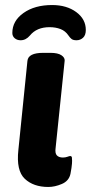

<svg xmlns="http://www.w3.org/2000/svg" viewBox="-20 -735 361 763"><path d="M172 8Q113 8 78.5 -24.5Q44 -57 53 -139L89 -493Q92 -525 152 -525H180Q210 -525 224 -515.5Q238 -506 237 -494L201 -147Q198 -126 206 -117.5Q214 -109 230 -109Q240 -109 248 -112Q256 -115 259 -115Q267 -115 266 -103Q267 -99 266 -84.5Q265 -70 260 -44Q254 -16 226 -4Q198 8 172 8ZM187 -715Q245 -715 283 -687Q321 -659 321 -616Q321 -595 310 -585Q299 -575 284 -575Q271 -575 264.5 -580Q258 -585 252 -594Q240 -612 220.5 -619.5Q201 -627 177 -627Q126 -627 99 -594Q83 -575 62 -575Q48 -575 38.5 -583Q29 -591 29 -604Q29 -652 73.5 -683.5Q118 -715 187 -715Z"/></svg>

Font: Asap Semi Expanded Semi Expanded Regular
Style: Bold Italic
Weight: 700
Width: 6
Italic angle: -6°
Designer: Pablo Cosgaya
Foundry: Omnibus-Type
Version: Version 3.001; ttfautohint (v1.8.4.7-5d5b)